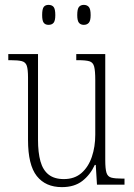

<svg xmlns="http://www.w3.org/2000/svg" viewBox="-20 -758 550 788"><path d="M234 10Q167 10 131 -35.5Q95 -81 95 -184V-439Q95 -473 90 -488Q85 -503 69.5 -507Q54 -511 23 -511H14V-536H136V-184Q136 -132 146 -96Q156 -60 179.5 -41.5Q203 -23 242 -23Q286 -23 314.5 -48Q343 -73 357 -114.5Q371 -156 371 -205V-429Q371 -467 366.5 -484.5Q362 -502 347 -506.5Q332 -511 300 -511H293V-536H412V-101Q412 -65 417 -49Q422 -33 437 -29Q452 -25 481 -25H491V0H378L373 -81H369Q350 -40 317.5 -15Q285 10 234 10ZM324 -656Q311 -656 304 -664.5Q297 -673 297 -696Q297 -721 304 -729.5Q311 -738 324 -738Q337 -738 344.5 -729.5Q352 -721 352 -696Q352 -673 344.5 -664.5Q337 -656 324 -656ZM179 -656Q166 -656 159.5 -664.5Q153 -673 153 -696Q153 -721 159.5 -729.5Q166 -738 179 -738Q193 -738 200 -729.5Q207 -721 207 -696Q207 -673 200 -664.5Q193 -656 179 -656Z"/></svg>

Font: Noto Serif Khmer Condensed ExtraLight
Style: Regular
Weight: 250
Width: 3
Designer: Danh Hong and the Monotype Design Team
Foundry: Monotype Imaging Inc.
Version: Version 2.004